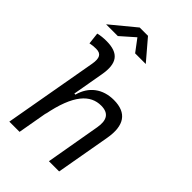

<svg xmlns="http://www.w3.org/2000/svg" viewBox="-274 -1036 1134 1134"><g transform="rotate(45 293.0 -469.0)"><path d="M368.7 0H454.1L514.2 -340.3C536.1 -463.4 492.7 -527.3 384.3 -527.3C292 -527.3 224.6 -477.1 201.2 -388.7H192.4L226.6 -583C246.6 -693.4 210.4 -742.7 106.9 -742.7C83.5 -742.7 60.1 -740.7 37.6 -734.9L45.9 -661.6C62.5 -665.5 79.6 -667 96.2 -667C138.7 -667 151.4 -642.6 142.1 -587.9L38.1 0H123.5L158.2 -196.8L156.2 -179.2C194.8 -381.8 266.6 -450.7 355 -450.7C417.5 -450.7 440.9 -414.6 428.7 -344.2ZM35.6 -810.5H133.8L220.7 -887.2L278.3 -810.5H367.2L258.8 -937.5H189.5Z"/></g></svg>

Font: Cascadia Code PL SemiLight
Style: Italic
Weight: 350
Italic angle: -10°
Monospace: yes
Designer: Aaron Bell
Foundry: Saja Typeworks
Version: Version 2404.023